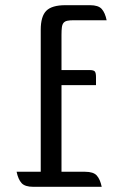

<svg xmlns="http://www.w3.org/2000/svg" viewBox="-20 -720 483 740"><path d="M217 -58H308Q340 -58 353 -43.5Q366 -29 372 0H108Q76 0 63 -14.5Q50 -29 44 -58H137V-605Q137 -657 158.5 -678.5Q180 -700 232 -700H327Q359 -700 372 -685.5Q385 -671 391 -642H264Q249 -642 239.5 -640Q230 -638 225 -632Q220 -626 218.5 -615Q217 -604 217 -585V-450H325Q341 -450 345.5 -444.5Q350 -439 350 -423V-392H217Z"/></svg>

Font: Rationale
Style: Regular
Weight: 400
Designer: Cyreal (www.cyreal.org)
Foundry: Cyreal (www.cyreal.org)
Version: Version 1.011